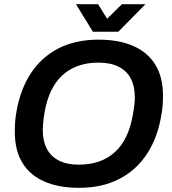

<svg xmlns="http://www.w3.org/2000/svg" viewBox="-20 -888 822 920"><path d="M359 12Q262 12 193 -18Q124 -48 87.5 -107.5Q51 -167 51 -256Q51 -280 52.5 -303Q54 -326 58 -348Q76 -457 127 -535.5Q178 -614 260 -656Q342 -698 452 -698Q549 -698 618 -668Q687 -638 724 -578.5Q761 -519 761 -430Q761 -408 759.5 -386Q758 -364 754 -342Q737 -232 685.5 -152.5Q634 -73 551.5 -30.5Q469 12 359 12ZM357 -99Q412 -99 455.5 -114.5Q499 -130 531.5 -160Q564 -190 585 -234Q606 -278 616 -335Q619 -351 621 -364Q623 -377 624 -387Q625 -397 625.5 -406Q626 -415 626 -423Q626 -475 606.5 -512Q587 -549 548 -568.5Q509 -588 452 -588Q398 -588 354.5 -572.5Q311 -557 278.5 -527Q246 -497 225 -453Q204 -409 194 -352Q191 -336 189.5 -323Q188 -310 187 -299.5Q186 -289 185.5 -280.5Q185 -272 185 -264Q185 -212 204.5 -175Q224 -138 262.5 -118.5Q301 -99 357 -99ZM677 -868 547 -736H425L344 -868H450L515 -763L459 -764L564 -868Z"/></svg>

Font: Archivo SemiBold SemiBold
Style: Italic
Weight: 600
Italic angle: -10°
Version: Version 2.001